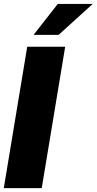

<svg xmlns="http://www.w3.org/2000/svg" viewBox="-20 -968 498 988"><path d="M315.4 -727.5 194.8 0H-0.5L120.1 -727.5ZM152.8 -788.6 277.3 -947.8H457L281.7 -788.6Z"/></svg>

Font: Inter Display Black
Style: Italic
Weight: 900
Italic angle: -9.39999°
Designer: Rasmus Andersson
Foundry: rsms
Version: Version 4.000;git-a52131595